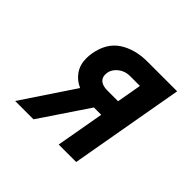

<svg xmlns="http://www.w3.org/2000/svg" viewBox="-135 -710 870 870"><g transform="rotate(45 300.0 -275.0)"><path d="M377 -231.5H330L174.5 0H57L223.5 -249.5Q188 -265.5 168 -294.8Q148 -324 148 -365.5Q148 -381.5 151 -399.5Q165 -478 220.2 -514Q275.5 -550 354.5 -550H545L448 0H336ZM387.5 -329 408.5 -448H344.5Q323 -448 305 -439Q287 -430 275.5 -415.5Q264 -401 261.5 -385Q260.5 -377 260.5 -373.5Q260.5 -352 275.5 -340.5Q290.5 -329 318 -329Z"/></g></svg>

Font: JuliaMono ExtraBold
Style: Italic
Weight: 800
Italic angle: -9°
Monospace: yes
Designer: cormullion
Foundry: corm
Version: Version 0.057; ttfautohint (v1.8.4)